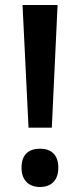

<svg xmlns="http://www.w3.org/2000/svg" viewBox="-20 -800 321 767"><path d="M94 -290H187L210 -780H70ZM140 -53C182 -53 213 -77 213 -130C213 -183 183 -206 140 -206C95 -206 66 -183 66 -130C66 -78 97 -53 140 -53Z"/></svg>

Font: Noto Sans Malayalam UI SemiCondensed SemiBold
Style: Regular
Weight: 600
Width: 4
Designer: Jelle Bosma - Monotype Design Team
Foundry: Monotype Imaging Inc.
Version: Version 2.104